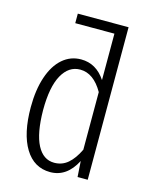

<svg xmlns="http://www.w3.org/2000/svg" viewBox="-113 -810 705 895"><g transform="rotate(15 239.5 -362.5)"><path d="M395 0H346L341 -76Q296 11 216 11Q138 11 94.5 -60Q51 -131 51 -259Q51 -342 72 -404.5Q93 -467 131.5 -500.5Q170 -534 221 -534Q294 -534 339 -466V-690H150V-736H395ZM339 -130V-408Q294 -487 229 -487Q174 -487 142 -429.5Q110 -372 110 -260Q111 -148 140.5 -92Q170 -36 223 -36Q261 -36 289 -60Q317 -84 339 -130Z"/></g></svg>

Font: Fira Sans Extra Condensed Light
Style: Regular
Weight: 300
Width: 1
Designer: Carrois Corporate & Edenspiekermann AG
Foundry: Carrois Corporate GbR & Edenspiekermann AG
Version: Version 4.203